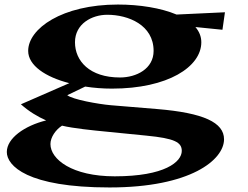

<svg xmlns="http://www.w3.org/2000/svg" viewBox="-20 -539 1090 845"><path d="M473 -149C719 -149 866 -245 866 -353C866 -378 857 -400 840 -420L959 -408L970 -485L757 -475C688 -504 594 -519 499 -519C253 -519 104 -413 104 -315C104 -251 180 -200 285 -173L72 -80C108 -48 145 -26 183 -9C89 14 10 69 10 130C10 190 99 286 462 286C820 286 966 164 966 74C966 0 876 -42 673 -59L467 -76C411 -81 300 -101 276 -120L355 -158C393 -152 433 -149 473 -149ZM508 -198C374 -198 310 -271 310 -353C310 -434 384 -474 452 -474C545 -474 656 -429 656 -315C656 -236 580 -198 508 -198ZM202 95C202 65 225 32 253 14C302 26 392 35 444 40L625 58C748 70 780 87 780 125C780 173 706 237 485 237C297 237 202 162 202 95Z"/></svg>

Font: Coconat
Style: Bold
Weight: 900
Width: 8
Designer: Sara Lavazza
Foundry: Collletttivo
Version: Version 1.000;Glyphs 3.2 (3217)